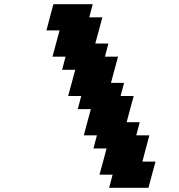

<svg xmlns="http://www.w3.org/2000/svg" viewBox="-20 -895 852 915"><path d="M500 0H687.5Q692.9 -21 704.1 -62.5Q715.3 -104 721.2 -125H658.7Q664.1 -145.5 675 -187.3Q686 -229 691.9 -250H629.4L646 -312.5H583.5Q588.9 -333 600.1 -375Q611.3 -417 617.2 -437.5H554.7L571.3 -500H508.8Q514.2 -520.5 525.6 -562.3Q537.1 -604 542.5 -625H480L496.6 -687.5H434.1Q439.9 -708 451.2 -750Q462.4 -792 467.8 -812.5H405.3L421.9 -875H234.4Q229 -854 217.8 -812.5Q206.5 -771 201.2 -750H263.7Q258.3 -729.5 247.1 -687.7Q235.8 -646 230 -625H292.5L275.9 -562.5H338.4Q333 -541.5 321.8 -500Q310.5 -458.5 304.7 -437.5H367.2L350.6 -375H413.1Q407.2 -354 396 -312.3Q384.8 -270.5 379.4 -250H441.9L425.3 -187.5H487.8Q482.4 -166.5 471.2 -124.8Q460 -83 454.1 -62.5H516.6Z"/></svg>

Font: Faithful 32x
Style: SemiboldOblique
Weight: 400
Foundry: Faithful Resource Pack
Version: Version 1.0; January 27, 2023